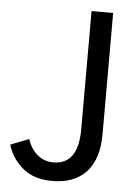

<svg xmlns="http://www.w3.org/2000/svg" viewBox="-54 -787 617 848"><g transform="rotate(5 254.5 -363.5)"><path d="M10.7 -126 92.8 -158.2Q105.5 -116.2 135.7 -90.3Q166 -64.5 207 -64.5Q317.4 -64.5 317.4 -220.7V-745.1H413.1V-207Q413.1 -97.7 360.4 -40Q307.6 17.6 209 17.6Q128.9 17.6 79.6 -22.9Q30.3 -63.5 10.7 -126Z"/></g></svg>

Font: Gothic A1 Medium
Style: Regular
Weight: 500
Designer: HanYang I&C Co.,Ltd.
Foundry: HanYang I&C Co.,Ltd.
Version: Version 2.50